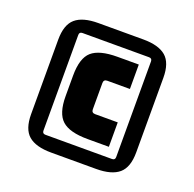

<svg xmlns="http://www.w3.org/2000/svg" viewBox="-96 -744 711 702"><g transform="rotate(20 259.5 -393.0)"><path d="M389 -591H130Q118 -591 118 -579V-207Q118 -195 130 -195H389Q401 -195 401 -207V-579Q401 -591 389 -591ZM55 -248V-538Q55 -596 83.5 -620.5Q112 -645 172 -645H347Q407 -645 435.5 -620.5Q464 -596 464 -538V-248Q464 -190 435.5 -165.5Q407 -141 347 -141H172Q112 -141 83.5 -165.5Q55 -190 55 -248ZM363 -233H280Q210 -233 180.5 -259.5Q151 -286 151 -353V-433Q151 -501 180.5 -527Q210 -553 280 -553H363V-458H275Q261 -458 261 -444V-342Q261 -328 275 -328H363Z"/></g></svg>

Font: Gemunu Libre ExtraLight ExtraBold
Style: Regular
Weight: 800
Version: Version 1.100